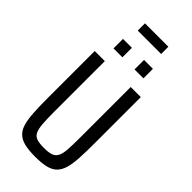

<svg xmlns="http://www.w3.org/2000/svg" viewBox="-315 -1075 1143 1143"><g transform="rotate(45 256.0 -504.0)"><path d="M256 8Q202 8 166.5 -0.5Q131 -9 109.5 -29.5Q88 -50 78 -85Q68 -120 65 -173Q62 -226 62 -300V-688H147V-264Q147 -201 150 -162Q153 -123 163 -102Q173 -81 195 -73.5Q217 -66 256 -66Q294 -66 316 -73.5Q338 -81 349 -102Q360 -123 362.5 -162Q365 -201 365 -264V-688H450V-300Q450 -226 447 -173Q444 -120 433.5 -85Q423 -50 402 -29.5Q381 -9 345.5 -0.5Q310 8 256 8ZM130 -778V-858H205V-778ZM307 -778V-858H382V-778ZM157 -955V-1016H354V-955Z"/></g></svg>

Font: Saira Condensed Medium
Style: Regular
Weight: 500
Width: 3
Designer: Hector Gatti with collaboration of the Omnibus-Type team
Foundry: Omnibus-Type
Version: Version 1.101